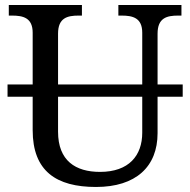

<svg xmlns="http://www.w3.org/2000/svg" viewBox="-20 -734 757 764"><path d="M707 -398H607V-600C607 -663 644 -672 689 -672H702V-714H451V-672H464C508 -672 546 -663 546 -604V-398H211V-600C211 -663 248 -672 293 -672H306V-714H15V-672H28C72 -672 110 -663 110 -604V-398H10V-349H110V-216C110 -53 204 10 362 10C521 10 607 -71 607 -204V-349H707ZM546 -206C546 -115 493 -50 378 -50C281 -50 211 -94 211 -210V-349H546Z"/></svg>

Font: Noto Serif Thai
Style: Regular
Weight: 400
Designer: Monotype Design Team
Foundry: Monotype Imaging Inc.
Version: Version 1.901